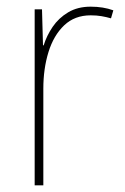

<svg xmlns="http://www.w3.org/2000/svg" viewBox="-20 -622 374 576"><path d="M252 -602Q290 -602 320 -591L313 -567Q299 -571 284.5 -573.5Q270 -576 252 -576Q204 -576 172.5 -546Q141 -516 125.5 -466Q110 -416 110 -356V-66H84V-594H106L109 -486H111Q120 -515 138 -541.5Q156 -568 184.5 -585Q213 -602 252 -602Z"/></svg>

Font: Noto Sans Malayalam UI SemiCondensed Thin
Style: Regular
Weight: 100
Width: 4
Designer: Jelle Bosma - Monotype Design Team
Foundry: Monotype Imaging Inc.
Version: Version 2.104; ttfautohint (v1.8.4.7-5d5b)